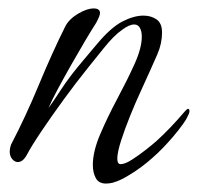

<svg xmlns="http://www.w3.org/2000/svg" viewBox="-20 -434 469 455"><path d="M231 1Q214 1 207 -12Q200 -25 200 -43Q200 -75 217.5 -116Q235 -157 258 -200Q281 -243 298.5 -281.5Q316 -320 316 -347Q316 -360 311.5 -368Q307 -376 298 -376Q286 -376 269 -363Q250 -350 226 -320L189 -274Q160 -238 130.5 -197.5Q101 -157 77.5 -122Q54 -87 43 -66Q34 -50 22 -50Q15 -50 9 -57Q3 -64 3 -75Q3 -82 6 -91Q41 -158 72.5 -234Q104 -310 135 -372Q144 -389 165 -401.5Q186 -414 202 -414Q217 -414 217 -403Q217 -397 208 -380Q197 -363 181 -336Q165 -309 148 -279Q131 -249 116.5 -222Q102 -195 95 -178Q106 -193 125.5 -223Q145 -253 179 -293L211 -331Q243 -369 270 -383Q297 -397 320 -397Q338 -397 351 -388Q364 -379 364 -357Q364 -331 353 -305.5Q342 -280 335 -265Q328 -249 315 -221Q302 -193 289 -161Q276 -129 267 -101Q258 -73 258 -58Q258 -45 266 -45Q276 -45 292.5 -55.5Q309 -66 325.5 -79Q342 -92 351 -100Q384 -130 418 -170Q423 -176 426 -176Q429 -176 429 -170Q429 -167 426.5 -162Q424 -157 421 -151Q415 -141 402 -124.5Q389 -108 375 -93Q354 -70 328.5 -49Q303 -28 272 -11Q264 -7 257.5 -4.5Q251 -2 247 -1Q243 0 239 0.5Q235 1 231 1Z"/></svg>

Font: Birthstone Bounce
Style: Regular
Weight: 400
Designer: Robert E. Leuschke
Foundry: Rob Leuschke
Version: Version 1.010; ttfautohint (v1.8.3)